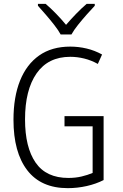

<svg xmlns="http://www.w3.org/2000/svg" viewBox="-20 -967 640 997"><path d="M332 10Q193 10 121.5 -83Q50 -176 50 -345Q50 -463 84 -548Q118 -633 183.5 -679Q249 -725 345 -725Q388 -725 430 -715Q472 -705 510 -684L488 -635Q454 -654 417.5 -663Q381 -672 345 -672Q230 -672 170 -586Q110 -500 110 -347Q110 -202 165 -122.5Q220 -43 335 -43Q372 -43 403.5 -50.5Q435 -58 461 -69V-311H315V-364H518V-32Q479 -12 430.5 -1Q382 10 332 10ZM295 -788Q283 -810 262 -837Q241 -864 218 -890.5Q195 -917 177 -937V-947H217Q244 -924 272 -895Q300 -866 323 -838Q347 -866 375 -895Q403 -924 430 -947H472V-937Q453 -917 429.5 -890.5Q406 -864 384.5 -837Q363 -810 351 -788Z"/></svg>

Font: Noto Sans Mono Light
Style: Regular
Weight: 300
Designer: Monotype Design Team
Foundry: Monotype Imaging Inc.
Version: Version 2.014; ttfautohint (v1.8.4.7-5d5b)